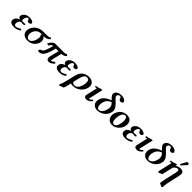

<svg xmlns="http://www.w3.org/2000/svg" viewBox="498 -2666 4882 4882"><g transform="rotate(45 2939.0 -225.0)"><path d="M192.9 -121.1Q189.9 -106 189.9 -92.8Q189.9 -64 205.1 -46.4Q220.2 -28.8 247.1 -28.8Q291 -28.8 390.1 -86.9L409.2 -51.8Q326.2 12.2 227.1 12.2Q140.1 12.2 104 -17.3Q67.9 -46.9 67.9 -88.9Q67.9 -100.1 71.8 -118.2Q87.9 -193.4 193.8 -229Q135.7 -255.9 136.2 -299.8Q136.2 -305.7 138.2 -321.8Q147.9 -363.8 199 -404.3Q250 -444.8 338.9 -444.8Q399.9 -444.8 439 -424.8Q478 -404.8 478 -377Q478 -373 477.1 -370.1Q472.2 -349.1 452.1 -339.6Q432.1 -330.1 411.1 -330.1Q368.2 -330.1 358.9 -363.8Q345.7 -407.7 325.2 -408.2Q305.2 -408.2 283.7 -387.7Q262.2 -367.2 252 -325.2Q247.1 -300.3 247.1 -288.1Q247.1 -243.2 289.1 -243.2Q292 -244.1 296.9 -244.1Q324.7 -248 340.8 -248Q386.7 -248 387.2 -230Q387.2 -228 386.2 -227.1Q381.3 -202.1 330.1 -202.1Q327.1 -202.1 322.5 -202.6Q317.9 -203.1 312 -204.1Q306.2 -205.1 303.2 -205.1Q288.1 -208 279.8 -208Q249 -208 225.8 -185.1Q202.6 -162.1 192.9 -121.1Z M726.6 -25.9Q766.6 -25.9 806.2 -73Q845.7 -120.1 861.3 -187Q871.1 -229 871.6 -253.9Q871.6 -302.7 842.8 -342.8Q847.7 -345.7 852.5 -348.9Q857.4 -352.1 861.1 -355Q864.7 -357.9 864.7 -358.9H824.7Q745.6 -358.9 696 -311.5Q646.5 -264.2 629.4 -189Q625.5 -173.8 625.5 -150.9Q625.5 -101.1 651.1 -63.5Q676.8 -25.9 726.6 -25.9ZM627.4 -369.1Q712.4 -435.1 846.7 -435.1H976.6Q1030.8 -435.1 1072.8 -464.8L1106.4 -436Q1046.4 -358.9 941.4 -358.9H915.5Q980.5 -314.9 980.5 -232.9Q980.5 -210 974.6 -184.1Q968.8 -159.2 951.7 -128.7Q934.6 -98.1 904.5 -65.2Q874.5 -32.2 823.5 -10Q772.5 12.2 711.4 12.2Q617.2 12.2 565.4 -32Q513.7 -76.2 513.7 -150.9Q513.7 -177.7 519.5 -205.1Q541.5 -297.4 627.4 -369.1Z M1577.1 -433.1Q1643.1 -433.1 1660.2 -459L1703.1 -423.8Q1654.3 -362.8 1559.1 -357.9Q1546.9 -316.9 1498.5 -108.9Q1490.7 -71.8 1490.2 -59.1Q1490.2 -47.9 1495.1 -47.9Q1524.9 -47.9 1595.2 -106.9L1624.5 -71.8Q1540.5 12.2 1478.5 12.2Q1394.5 12.2 1394.5 -63Q1394.5 -85.9 1400.4 -108.9Q1425.3 -220.7 1460.4 -356.9H1364.3Q1321.3 -170.9 1264.4 -79.3Q1207.5 12.2 1125.5 12.2Q1079.6 12.2 1079.1 -18.1Q1079.1 -20 1079.6 -22Q1080.1 -23.9 1080.1 -25.9Q1084 -37.1 1100.1 -52Q1116.2 -66.9 1142.1 -73.2Q1207 -89.4 1270.5 -356.9Q1218.8 -354 1175.3 -275.9L1117.2 -285.2Q1135.3 -336.9 1179.7 -385Q1224.1 -433.1 1270.5 -433.1Z M1828.1 -121.1Q1825.2 -106 1825.2 -92.8Q1825.2 -64 1840.3 -46.4Q1855.5 -28.8 1882.3 -28.8Q1926.3 -28.8 2025.4 -86.9L2044.4 -51.8Q1961.4 12.2 1862.3 12.2Q1775.4 12.2 1739.3 -17.3Q1703.1 -46.9 1703.1 -88.9Q1703.1 -100.1 1707 -118.2Q1723.1 -193.4 1829.1 -229Q1771 -255.9 1771.5 -299.8Q1771.5 -305.7 1773.4 -321.8Q1783.2 -363.8 1834.2 -404.3Q1885.3 -444.8 1974.1 -444.8Q2035.2 -444.8 2074.2 -424.8Q2113.3 -404.8 2113.3 -377Q2113.3 -373 2112.3 -370.1Q2107.4 -349.1 2087.4 -339.6Q2067.4 -330.1 2046.4 -330.1Q2003.4 -330.1 1994.1 -363.8Q1981 -407.7 1960.4 -408.2Q1940.4 -408.2 1918.9 -387.7Q1897.5 -367.2 1887.2 -325.2Q1882.3 -300.3 1882.3 -288.1Q1882.3 -243.2 1924.3 -243.2Q1927.2 -244.1 1932.1 -244.1Q1960 -248 1976.1 -248Q2022 -248 2022.5 -230Q2022.5 -228 2021.5 -227.1Q2016.6 -202.1 1965.3 -202.1Q1962.4 -202.1 1957.8 -202.6Q1953.1 -203.1 1947.3 -204.1Q1941.4 -205.1 1938.5 -205.1Q1923.3 -208 1915 -208Q1884.3 -208 1861.1 -185.1Q1837.9 -162.1 1828.1 -121.1Z M2514.6 -200.2Q2527.8 -255.4 2527.8 -294.9Q2527.8 -398.9 2439.9 -398.9Q2355 -398.9 2315.9 -231.9L2279.8 -79.1Q2293 -25.9 2360.8 -25.9Q2411.6 -25.9 2454.1 -74Q2496.6 -122.1 2514.6 -200.2ZM2206.1 204.1 2084 248 2071.8 217.8Q2108.9 160.6 2144 2.9L2188 -186Q2202.1 -248 2222.9 -291Q2243.7 -334 2257.8 -350.1Q2272 -366.2 2295.9 -386.2Q2370.1 -445.3 2474.6 -444.8Q2558.6 -444.8 2608.6 -401.4Q2658.7 -357.9 2658.7 -288.1Q2658.7 -269 2653.8 -242.2Q2627 -128.4 2537.8 -58.6Q2448.7 11.2 2337.9 11.2Q2294.9 11.2 2261.7 1Q2258.8 12.2 2254.9 36.1Q2251 56.2 2242.7 86.9Q2227.1 164.1 2206.1 204.1Z M2949.2 -444.8 2865.2 -83Q2862.3 -68.8 2862.3 -61Q2862.3 -47.9 2870.6 -47.9Q2896.5 -47.9 2952.1 -104L2977.5 -79.1Q2949.7 -41 2910.2 -14.4Q2870.6 12.2 2835.4 12.2Q2744.6 12.2 2744.1 -51.8Q2744.1 -60.5 2748.5 -83L2807.1 -336.9Q2813 -361.8 2813.5 -371.1Q2813.5 -377.9 2808.6 -377.9Q2806.6 -377.9 2752.4 -369.1L2755.4 -404.8Q2812.5 -413.6 2842.3 -421.9Q2847.2 -423.8 2853.3 -426.5Q2859.4 -429.2 2866.9 -432.1Q2874.5 -435.1 2877.4 -436Q2899.4 -444.8 2912.6 -444.8Z M3348.1 -377 3331.1 -396Q3200.2 -345.2 3170.9 -216.8Q3163.1 -181.6 3163.1 -147Q3163.1 -95.2 3181.6 -60.1Q3200.2 -24.9 3238.8 -24.9Q3280.8 -24.9 3324 -66.9Q3367.2 -108.9 3391.1 -213.9Q3396 -233.9 3396 -252Q3396 -331.1 3348.1 -377ZM3299.8 -426.8 3288.1 -438Q3241.2 -484.9 3221.7 -512.9Q3202.1 -541 3202.1 -567.9Q3202.1 -577.6 3205.1 -586.9Q3218.3 -642.1 3269.5 -670.2Q3320.8 -698.2 3386.2 -698.2Q3459.5 -698.2 3503.7 -669.2Q3547.9 -640.1 3547.9 -608.9Q3547.9 -605 3546.9 -603Q3542 -582 3521.5 -572.5Q3501 -563 3479 -563Q3433.1 -563 3419.9 -607.9Q3405.8 -657.7 3376 -658.2Q3315.9 -658.2 3300.8 -597.2V-589.8Q3300.8 -576.7 3313 -559.8Q3325.2 -543 3335.7 -532Q3346.2 -521 3371.1 -498Q3446.3 -430.2 3483.2 -377.2Q3520 -324.2 3520 -266.1Q3520 -243.2 3516.1 -226.1Q3489.3 -110.8 3402.6 -49.3Q3315.9 12.2 3219.2 12.2Q3135.3 12.2 3088.6 -32.5Q3042 -77.1 3042 -147.9Q3042 -172.9 3047.9 -200.2Q3085 -356 3299.8 -426.8Z M3695.8 -172.9Q3695.8 -129.9 3703.6 -99.4Q3711.4 -68.8 3723.9 -55.4Q3736.3 -42 3746.8 -37.1Q3757.3 -32.2 3768.6 -32.2Q3802.7 -32.2 3828.1 -59.6Q3853.5 -86.9 3866 -128.4Q3878.4 -169.9 3884.5 -206.5Q3890.6 -243.2 3890.6 -272Q3890.6 -401.9 3820.8 -401.9Q3786.6 -401.9 3760.5 -378.9Q3734.4 -356 3720.9 -319.6Q3707.5 -283.2 3701.7 -246.1Q3695.8 -209 3695.8 -172.9ZM3569.3 -165Q3569.3 -211.9 3586.9 -259.5Q3604.5 -307.1 3636.5 -349.1Q3668.5 -391.1 3721.9 -417.5Q3775.4 -443.8 3839.4 -443.8Q3888.2 -443.8 3924.3 -429Q3960.4 -414.1 3979 -388.4Q3997.6 -362.8 4006.1 -335.9Q4014.6 -309.1 4014.6 -278.8Q4014.6 -161.6 3931.6 -75.9Q3848.6 9.8 3743.7 9.8Q3702.6 9.8 3670.7 -3.2Q3638.7 -16.1 3620.1 -35.6Q3601.6 -55.2 3589.6 -80.1Q3577.6 -105 3573.5 -126Q3569.3 -147 3569.3 -165Z M4197.3 -121.1Q4194.3 -106 4194.3 -92.8Q4194.3 -64 4209.5 -46.4Q4224.6 -28.8 4251.5 -28.8Q4295.4 -28.8 4394.5 -86.9L4413.6 -51.8Q4330.6 12.2 4231.4 12.2Q4144.5 12.2 4108.4 -17.3Q4072.3 -46.9 4072.3 -88.9Q4072.3 -100.1 4076.2 -118.2Q4092.3 -193.4 4198.2 -229Q4140.1 -255.9 4140.6 -299.8Q4140.6 -305.7 4142.6 -321.8Q4152.3 -363.8 4203.4 -404.3Q4254.4 -444.8 4343.3 -444.8Q4404.3 -444.8 4443.4 -424.8Q4482.4 -404.8 4482.4 -377Q4482.4 -373 4481.4 -370.1Q4476.6 -349.1 4456.5 -339.6Q4436.5 -330.1 4415.5 -330.1Q4372.6 -330.1 4363.3 -363.8Q4350.1 -407.7 4329.6 -408.2Q4309.6 -408.2 4288.1 -387.7Q4266.6 -367.2 4256.3 -325.2Q4251.5 -300.3 4251.5 -288.1Q4251.5 -243.2 4293.5 -243.2Q4296.4 -244.1 4301.3 -244.1Q4329.1 -248 4345.2 -248Q4391.1 -248 4391.6 -230Q4391.6 -228 4390.6 -227.1Q4385.7 -202.1 4334.5 -202.1Q4331.5 -202.1 4326.9 -202.6Q4322.3 -203.1 4316.4 -204.1Q4310.5 -205.1 4307.6 -205.1Q4292.5 -208 4284.2 -208Q4253.4 -208 4230.2 -185.1Q4207 -162.1 4197.3 -121.1Z M4757.8 -444.8 4673.8 -83Q4670.9 -68.8 4670.9 -61Q4670.9 -47.9 4679.2 -47.9Q4705.1 -47.9 4760.7 -104L4786.1 -79.1Q4758.3 -41 4718.8 -14.4Q4679.2 12.2 4644 12.2Q4553.2 12.2 4552.7 -51.8Q4552.7 -60.5 4557.1 -83L4615.7 -336.9Q4621.6 -361.8 4622.1 -371.1Q4622.1 -377.9 4617.2 -377.9Q4615.2 -377.9 4561 -369.1L4564 -404.8Q4621.1 -413.6 4650.9 -421.9Q4655.8 -423.8 4661.9 -426.5Q4668 -429.2 4675.5 -432.1Q4683.1 -435.1 4686 -436Q4708 -444.8 4721.2 -444.8Z M5156.7 -377 5139.6 -396Q5008.8 -345.2 4979.5 -216.8Q4971.7 -181.6 4971.7 -147Q4971.7 -95.2 4990.2 -60.1Q5008.8 -24.9 5047.4 -24.9Q5089.4 -24.9 5132.6 -66.9Q5175.8 -108.9 5199.7 -213.9Q5204.6 -233.9 5204.6 -252Q5204.6 -331.1 5156.7 -377ZM5108.4 -426.8 5096.7 -438Q5049.8 -484.9 5030.3 -512.9Q5010.7 -541 5010.7 -567.9Q5010.7 -577.6 5013.7 -586.9Q5026.9 -642.1 5078.1 -670.2Q5129.4 -698.2 5194.8 -698.2Q5268.1 -698.2 5312.3 -669.2Q5356.4 -640.1 5356.4 -608.9Q5356.4 -605 5355.5 -603Q5350.6 -582 5330.1 -572.5Q5309.6 -563 5287.6 -563Q5241.7 -563 5228.5 -607.9Q5214.4 -657.7 5184.6 -658.2Q5124.5 -658.2 5109.4 -597.2V-589.8Q5109.4 -576.7 5121.6 -559.8Q5133.8 -543 5144.3 -532Q5154.8 -521 5179.7 -498Q5254.9 -430.2 5291.7 -377.2Q5328.6 -324.2 5328.6 -266.1Q5328.6 -243.2 5324.7 -226.1Q5297.9 -110.8 5211.2 -49.3Q5124.5 12.2 5027.8 12.2Q4943.8 12.2 4897.2 -32.5Q4850.6 -77.1 4850.6 -147.9Q4850.6 -172.9 4856.4 -200.2Q4893.6 -356 5108.4 -426.8Z M5637.2 -444.8 5624 -397.9Q5690.9 -444.8 5772 -444.8Q5877.9 -444.8 5877.9 -346.2Q5877.9 -320.3 5869.1 -284.2L5804.2 0Q5777.3 116.2 5777.3 173.8Q5777.3 195.8 5779.3 205.1L5752.9 236.8L5654.3 188Q5654.3 144 5687 0L5751 -276.9Q5758.8 -314 5759.3 -339.8Q5759.3 -388.7 5723.1 -389.2Q5668.9 -389.2 5609.4 -320.8L5537.1 -13.2L5430.2 33.2L5417 -1L5495.1 -336.9Q5500 -361.8 5500 -367.2Q5500 -378.4 5494.1 -377.9Q5490.2 -377.9 5485.1 -377Q5480 -376 5467 -373.5Q5454.1 -371.1 5439.9 -369.1L5443.4 -404.8Q5500.5 -413.6 5530.3 -421.9L5564.9 -436Q5586.9 -444.8 5600.1 -444.8ZM5793.9 -681.2Q5809.1 -681.2 5822 -671.1Q5835 -661.1 5835 -647.9V-644Q5833 -634.3 5826.2 -627L5713.4 -504.9Q5707.5 -498 5695.3 -498Q5689.5 -498 5683.3 -502Q5677.2 -505.9 5677.2 -511.2Q5677.2 -517.1 5680.2 -522.9L5757.3 -666Q5765.1 -681.2 5793.9 -681.2Z"/></g></svg>

Font: Linux Libertine O
Style: Semibold Italic
Weight: 600
Italic angle: -11.5°
Designer: Philipp H. Poll
Foundry: Philipp H. Poll
Version: Version 5.1.2